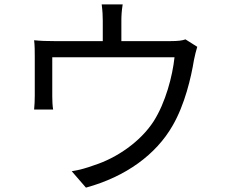

<svg xmlns="http://www.w3.org/2000/svg" viewBox="-20 -821 1040 878"><path d="M882 -607 828 -641C815 -636 796 -633 759 -633H535V-726C535 -747 536 -770 541 -801H445C449 -770 450 -747 450 -726V-633H229C194 -633 165 -634 136 -637C139 -615 139 -581 139 -560C139 -525 139 -416 139 -384C139 -365 138 -338 136 -320H223C220 -336 219 -362 219 -380C219 -410 219 -517 219 -559H778C769 -473 737 -352 683 -267C622 -172 512 -98 412 -66C380 -54 342 -43 308 -38L373 37C556 -13 694 -115 769 -246C825 -342 854 -467 867 -547C871 -566 877 -592 882 -607Z"/></svg>

Font: ChiuKong Gothic CL
Style: Regular
Weight: 400
Designer: Ryoko NISHIZUKA 西塚涼子 (kana, bopomofo & ideographs); Paul D. Hunt (Latin, Greek & Cyrillic); Sandoll Communications 산돌커뮤니
Foundry: Adobe
Version: Version 1.300